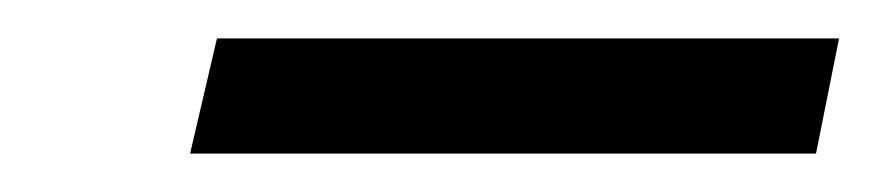

<svg xmlns="http://www.w3.org/2000/svg" viewBox="-20 -707 457 100"><path d="M79 -627 93 -687H417L405 -627Z"/></svg>

Font: Saira Expanded
Style: Italic
Weight: 400
Width: 7
Italic angle: -12°
Designer: Hector Gatti with collaboration of the Omnibus-Type team
Foundry: Omnibus-Type
Version: Version 1.101